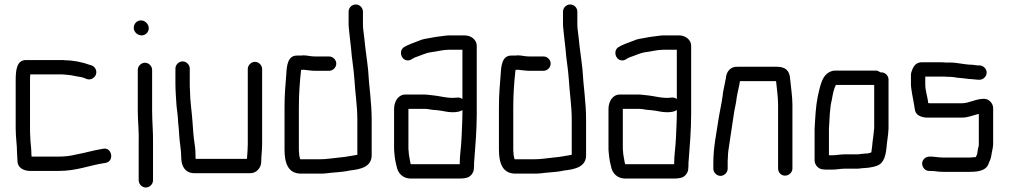

<svg xmlns="http://www.w3.org/2000/svg" viewBox="-20 -760 4502 857"><path d="M115 -152C114 -162 114 -174 114 -187V-398C114 -407 114 -417 115 -428H251C257 -428 262 -428 267 -427C270 -427 275 -427 280 -426L298 -424C303 -423 310 -422 318 -420C330 -418 331 -418 341 -416C347 -415 353 -413 358 -411L368 -407C387 -401 403 -414 408 -427C415 -447 402 -463 389 -468L379 -471C349 -482 308 -491 270 -491C265 -492 259 -492 252 -492H96C53 -492 50 -444 50 -398V-187C50 -147 56 -114 56 -78C56 -67 58 -53 58 -41C58 -12 85 3 115 3H241C324 3 377 -22 451 -33C492 -39 480 -105 440 -96C396 -89 358 -77 318 -70C294 -64 270 -61 241 -61H121V-63C120 -68 120 -73 120 -77C120 -102 115 -127 115 -152Z M595 -448V-265C595 -217 601 -171 599 -123V45C599 62 614 77 631 77C648 77 663 62 663 45V-79V-122C664 -168 659 -218 659 -265V-448C659 -465 644 -480 627 -480C610 -480 595 -465 595 -448ZM577 -636C577 -617 594 -602 612 -602C629 -602 644 -616 644 -634C644 -653 627 -669 609 -669C591 -669 577 -654 577 -636Z M763 -454V-386C763 -354 766 -319 768 -287C770 -269 775 -234 775 -215C776 -206 777 -196 778 -185L780 -155C782 -120 789 -92 789 -56C789 -17 808 13 847 13H1098C1124 13 1146 -10 1146 -39C1146 -63 1150 -89 1150 -117V-452C1150 -469 1135 -484 1118 -484C1101 -484 1086 -469 1086 -452V-116C1086 -97 1084 -76 1083 -60C1083 -57 1083 -54 1082 -51H853V-56C853 -77 852 -97 849 -115C844 -147 841 -186 839 -219C836 -264 828 -310 828 -358C827 -367 827 -377 827 -386V-454C827 -471 812 -486 795 -486C778 -486 763 -471 763 -454Z M1449 -508H1385C1366 -508 1351 -513 1333 -513C1329 -512 1325 -512 1320 -512H1305C1265 -512 1260 -468 1258 -431C1254 -381 1250 -337 1250 -282V-93C1250 -33 1265 15 1324 15H1404C1414 15 1424 15 1433 14C1468 9 1508 9 1541 1C1589 -4 1639 -15 1639 -67V-226C1639 -304 1627 -374 1623 -449C1618 -497 1610 -545 1606 -591C1604 -613 1600 -629 1600 -651V-708C1600 -725 1586 -740 1568 -740C1550 -740 1536 -725 1536 -708V-652C1536 -643 1537 -634 1538 -626L1540 -606C1542 -583 1545 -566 1547 -544C1550 -498 1559 -453 1562 -405C1565 -348 1575 -289 1575 -226V-69C1548 -65 1523 -59 1495 -57C1464 -54 1438 -49 1404 -49H1320C1320 -50 1320 -51 1319 -52C1317 -61 1315 -68 1315 -78C1314 -83 1314 -88 1314 -93V-282C1314 -341 1318 -395 1324 -448C1329 -448 1333 -448 1337 -449C1338 -449 1339 -449 1340 -448C1352 -447 1371 -444 1385 -444H1449C1466 -444 1481 -459 1481 -476C1481 -493 1466 -508 1449 -508Z M2044 -269V-253C2044 -218 2041 -174 2040 -142C2038 -98 2032 -69 2032 -27H1814C1813 -28 1813 -30 1812 -32C1810 -48 1804 -68 1804 -85C1803 -90 1803 -96 1803 -101V-274H1875C1880 -274 1885 -274 1890 -273L1909 -270C1916 -269 1923 -269 1932 -268C1955 -266 1976 -259 1999 -259C2017 -259 2033 -261 2044 -269ZM1999 -323C1973 -323 1943 -331 1917 -334L1898 -336C1890 -337 1882 -338 1875 -338H1788C1759 -338 1739 -308 1739 -274V-101C1739 -94 1739 -87 1740 -80L1742 -60C1743 -48 1747 -30 1750 -19C1755 13 1778 37 1814 37H2024C2039 37 2047 37 2060 34C2078 32 2095 12 2095 -7C2096 -14 2096 -21 2096 -27C2096 -32 2096 -38 2097 -45C2102 -109 2108 -181 2108 -252V-556C2108 -582 2083 -602 2054 -602H1984C1977 -602 1969 -601 1962 -600C1944 -597 1924 -596 1908 -592C1886 -588 1865 -586 1847 -577C1824 -568 1804 -562 1784 -550C1760 -535 1768 -497 1794 -491C1812 -487 1821 -500 1833 -504C1856 -511 1877 -523 1904 -527C1930 -530 1957 -538 1984 -538H2044V-318C2030 -329 2018 -323 1999 -323Z M2406 -508H2342C2323 -508 2308 -513 2290 -513C2286 -512 2282 -512 2277 -512H2262C2222 -512 2217 -468 2215 -431C2211 -381 2207 -337 2207 -282V-93C2207 -33 2222 15 2281 15H2361C2371 15 2381 15 2390 14C2425 9 2465 9 2498 1C2546 -4 2596 -15 2596 -67V-226C2596 -304 2584 -374 2580 -449C2575 -497 2567 -545 2563 -591C2561 -613 2557 -629 2557 -651V-708C2557 -725 2543 -740 2525 -740C2507 -740 2493 -725 2493 -708V-652C2493 -643 2494 -634 2495 -626L2497 -606C2499 -583 2502 -566 2504 -544C2507 -498 2516 -453 2519 -405C2522 -348 2532 -289 2532 -226V-69C2505 -65 2480 -59 2452 -57C2421 -54 2395 -49 2361 -49H2277C2277 -50 2277 -51 2276 -52C2274 -61 2272 -68 2272 -78C2271 -83 2271 -88 2271 -93V-282C2271 -341 2275 -395 2281 -448C2286 -448 2290 -448 2294 -449C2295 -449 2296 -449 2297 -448C2309 -447 2328 -444 2342 -444H2406C2423 -444 2438 -459 2438 -476C2438 -493 2423 -508 2406 -508Z M3001 -269V-253C3001 -218 2998 -174 2997 -142C2995 -98 2989 -69 2989 -27H2771C2770 -28 2770 -30 2769 -32C2767 -48 2761 -68 2761 -85C2760 -90 2760 -96 2760 -101V-274H2832C2837 -274 2842 -274 2847 -273L2866 -270C2873 -269 2880 -269 2889 -268C2912 -266 2933 -259 2956 -259C2974 -259 2990 -261 3001 -269ZM2956 -323C2930 -323 2900 -331 2874 -334L2855 -336C2847 -337 2839 -338 2832 -338H2745C2716 -338 2696 -308 2696 -274V-101C2696 -94 2696 -87 2697 -80L2699 -60C2700 -48 2704 -30 2707 -19C2712 13 2735 37 2771 37H2981C2996 37 3004 37 3017 34C3035 32 3052 12 3052 -7C3053 -14 3053 -21 3053 -27C3053 -32 3053 -38 3054 -45C3059 -109 3065 -181 3065 -252V-556C3065 -582 3040 -602 3011 -602H2941C2934 -602 2926 -601 2919 -600C2901 -597 2881 -596 2865 -592C2843 -588 2822 -586 2804 -577C2781 -568 2761 -562 2741 -550C2717 -535 2725 -497 2751 -491C2769 -487 2778 -500 2790 -504C2813 -511 2834 -523 2861 -527C2887 -530 2914 -538 2941 -538H3001V-318C2987 -329 2975 -323 2956 -323Z M3228 -7V-34C3228 -39 3228 -47 3229 -58C3229 -69 3230 -78 3231 -87C3238 -139 3248 -196 3255 -247C3258 -273 3266 -298 3268 -323C3272 -348 3279 -373 3283 -398H3444C3447 -363 3453 -330 3453 -292V-8C3453 9 3466 24 3484 24C3502 24 3517 9 3517 -8V-292C3517 -331 3510 -371 3507 -406C3505 -443 3488 -462 3448 -462H3272C3241 -464 3222 -440 3220 -412C3220 -409 3219 -406 3218 -401C3214 -377 3207 -354 3205 -329C3201 -298 3192 -260 3187 -227C3178 -165 3164 -103 3164 -34V-7C3164 10 3179 25 3196 25C3213 25 3228 10 3228 -7Z M3698 -67H3680V-183C3683 -228 3683 -277 3693 -315C3697 -339 3701 -362 3711 -381H3882V-189C3881 -171 3879 -169 3878 -151L3875 -129C3874 -114 3872 -101 3870 -86C3870 -83 3870 -81 3869 -80C3865 -78 3856 -75 3852 -75C3847 -75 3841 -75 3835 -74L3817 -72C3812 -71 3808 -71 3805 -71H3746C3731 -71 3712 -67 3698 -67ZM3654 -4C3659 -3 3666 -3 3675 -3H3698C3712 -3 3733 -7 3748 -7H3805C3816 -7 3829 -10 3841 -10C3846 -11 3850 -11 3854 -11C3861 -12 3868 -13 3877 -15L3891 -19C3930 -31 3935 -74 3939 -122L3942 -144C3944 -162 3945 -165 3946 -187V-405C3946 -422 3931 -437 3914 -437H3909C3903 -442 3896 -445 3888 -445H3707C3695 -445 3683 -440 3671 -431C3646 -410 3639 -367 3630 -329C3621 -285 3619 -236 3616 -185V-43C3616 -24 3634 -4 3654 -4Z M4219 -481H4199C4192 -482 4185 -482 4179 -482H4094C4076 -482 4063 -473 4054 -454C4049 -443 4046 -434 4046 -425V-383C4046 -376 4047 -369 4048 -362C4052 -332 4059 -303 4063 -274C4065 -246 4092 -235 4121 -235H4272C4301 -235 4322 -245 4346 -251H4349V-118C4349 -113 4349 -109 4348 -106C4344 -95 4344 -86 4342 -74C4341 -69 4337 -64 4336 -59C4328 -59 4321 -57 4312 -57H4187C4169 -57 4152 -61 4135 -61H4128C4111 -61 4096 -47 4096 -30C4096 -13 4110 3 4127 3H4134C4151 3 4169 7 4187 7H4312C4348 7 4380 0 4391 -25C4392 -29 4394 -33 4396 -38C4402 -49 4405 -64 4407 -79C4409 -91 4413 -103 4413 -118V-277C4413 -299 4394 -319 4372 -319C4334 -319 4307 -299 4272 -299H4143C4130 -299 4124 -299 4123 -300C4121 -327 4110 -353 4110 -383V-418H4197C4204 -417 4211 -417 4218 -417C4231 -417 4241 -415 4254 -413L4276 -411C4289 -410 4302 -407 4314 -407C4323 -407 4338 -404 4346 -404H4352C4369 -404 4384 -419 4384 -436C4384 -453 4369 -468 4352 -468H4346C4337 -468 4330 -470 4320 -471C4286 -471 4254 -481 4219 -481Z"/></svg>

Font: Electronic
Style: SeBd
Weight: 600
Version: Version 1.011